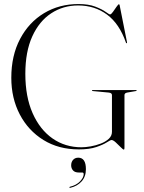

<svg xmlns="http://www.w3.org/2000/svg" viewBox="-20 -730 714 951"><path d="M596.5 -0.5Q596.5 7 595.5 9Q594.5 11 593.5 11Q589.5 11 578 -0.8Q566.5 -12.5 553.5 -24.5Q540.5 -36.5 532.5 -36.5Q527 -36.5 508.8 -24.8Q490.5 -13 456.5 -1.5Q422.5 10 370.5 10Q270.5 10 195.2 -36.5Q120 -83 78 -163.2Q36 -243.5 36 -344.5Q36 -455 79.5 -537.2Q123 -619.5 198.2 -664.8Q273.5 -710 369 -710Q418.5 -710 451.8 -697.2Q485 -684.5 503 -671.5Q521 -658.5 525 -658.5Q530.5 -658.5 539.5 -671.2Q548.5 -684 557.2 -696.5Q566 -709 569 -709Q571.5 -709 572.5 -704.5L609 -521Q609.5 -517 608.5 -516Q606.5 -514.5 604 -518.5Q571.5 -612.5 510 -657.8Q448.5 -703 367 -703Q293 -703 233.8 -664.2Q174.5 -625.5 140 -550Q105.5 -474.5 105.5 -364.5Q105.5 -251 141.5 -169.5Q177.5 -88 240.2 -44.2Q303 -0.5 383.5 -0.5Q403.5 -0.5 429.2 -5Q455 -9.5 479 -18.8Q503 -28 518.8 -42.5Q534.5 -57 534.5 -77V-259Q534.5 -270 518.5 -271.5L439.5 -279Q435.5 -279.5 435.5 -281.5Q435.5 -284 439.5 -284H653.5Q657 -284 657 -281.5Q657 -280 653 -279L610 -271.5Q596.5 -269 596.5 -259ZM370.5 124.5Q351 124.5 341.8 114.2Q332.5 104 332.5 89Q332.5 72 342.2 61.5Q352 51 367.5 51Q405.5 51 405.5 108Q405.5 145 384.2 168.5Q363 192 329 200Q325 201.5 324 199Q323 196 326.5 195Q358 187.5 376.2 168.5Q394.5 149.5 394.5 132.5Q394.5 124.5 387.5 124.5Z"/></svg>

Font: Fraunces 144pt Light
Style: Regular
Weight: 300
Version: Version 1.000;[b76b70a41]